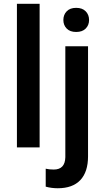

<svg xmlns="http://www.w3.org/2000/svg" viewBox="-20 -770 546 1003"><path d="M68.4 0ZM187 0H68.4V-750H187ZM439.9 -528.3V46.9Q439.9 127.9 399.7 170.7Q359.4 213.4 281.7 213.4Q249 213.4 218.8 205.1V111.3Q237.3 115.7 260.7 115.7Q319.8 115.7 321.3 51.3V-528.3ZM311 -665.5Q311 -692.9 328.4 -710.9Q345.7 -729 377.9 -729Q410.2 -729 427.7 -710.9Q445.3 -692.9 445.3 -665.5Q445.3 -638.7 427.7 -620.8Q410.2 -603 377.9 -603Q345.7 -603 328.4 -620.8Q311 -638.7 311 -665.5Z"/></svg>

Font: Roboto Medium
Style: Regular
Weight: 500
Designer: Google
Version: Version 2.134; 2016; ttfautohint (v1.6)